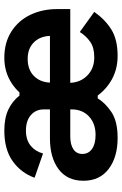

<svg xmlns="http://www.w3.org/2000/svg" viewBox="142 -692 564 888"><g transform="rotate(-90 424.0 -248.0)"><path d="M46 -370Q68 -432 122 -471Q176 -510 264 -510Q322 -510 361 -491.5Q400 -473 426 -440H450L440 -260L463 -78H413Q392 -43 349.5 -14.5Q307 14 230 14Q141 14 86.5 -27.5Q32 -69 32 -144Q32 -219 85.5 -259Q139 -299 228 -299H362V-328Q362 -364 336 -387Q310 -410 264 -410Q221 -410 194.5 -388.5Q168 -367 158 -331ZM156 -149Q156 -121 179 -104.5Q202 -88 244 -88Q297 -88 329.5 -118.5Q362 -149 362 -198V-205H237Q199 -205 177.5 -190.5Q156 -176 156 -149ZM372 -252Q372 -324 401.5 -383Q431 -442 483 -476Q535 -510 601 -510Q671 -510 722 -477.5Q773 -445 799.5 -389.5Q826 -334 826 -266V-205H485Q487 -157 519.5 -125.5Q552 -94 603 -94Q648 -94 675 -113Q702 -132 720 -161L813 -94Q778 -44 731.5 -15Q685 14 609 14Q540 14 486 -21.5Q432 -57 402 -118Q372 -179 372 -252ZM702 -299Q700 -346 671.5 -374Q643 -402 596 -402Q546 -402 517 -373.5Q488 -345 486 -299Z"/></g></svg>

Font: Space Grotesk Variable
Style: Regular
Weight: 400
Designer: Florian Karsten (Space Grotesk), Colophon Foundry (Space Mono)
Foundry: Florian Karsten
Version: Version 1.106